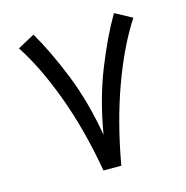

<svg xmlns="http://www.w3.org/2000/svg" viewBox="-97 -736 803 828"><g transform="rotate(-15 304.0 -322.0)"><path d="M264.6 0Q231.9 -188 175 -342.5Q118.2 -497.1 48.8 -603L124.5 -644Q178.2 -552.7 228.5 -426.5Q278.8 -300.3 304.7 -148.4Q330.1 -300.3 380.1 -426.5Q430.2 -552.7 483.9 -644L559.6 -603Q490.2 -497.1 433.8 -342.5Q377.4 -188 344.2 0Z"/></g></svg>

Font: Vazir WOL
Style: Regular-WOL
Weight: 400
Designer: Saber Rastikerdar
Foundry: Saber Rastikerdar
Version: Version 30.00;August 23, 2021;FontCreator 13.0.0.2683 64-bit